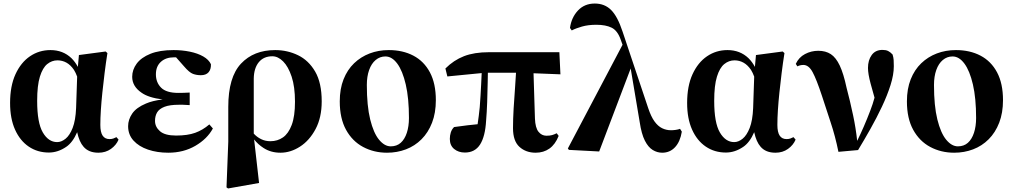

<svg xmlns="http://www.w3.org/2000/svg" viewBox="-20 -846 5725 1085"><path d="M256 16Q192 16 142.5 -17.5Q93 -51 65 -113.5Q37 -176 37 -264Q37 -360 67.5 -426.5Q98 -493 149.5 -528Q201 -563 265 -563Q336 -563 384 -517Q405 -496 420 -468L426 -535L577 -555L587 -546Q578 -489 571 -432.5Q564 -376 558.5 -323.5Q553 -271 550 -224.5Q547 -178 547 -140Q547 -99 560 -79.5Q573 -60 599 -60Q612 -60 621 -63.5Q630 -67 638 -71L650 -57Q637 -26 607 -4.5Q577 17 536 17Q481 17 452 -17Q428 -44 416 -99Q391 -41 354 -16Q307 16 256 16ZM416 -413Q408 -435 398 -451Q379 -479 355.5 -492Q332 -505 305 -505Q273 -505 247 -484Q221 -463 205.5 -413Q190 -363 190 -276Q190 -152 222 -97.5Q254 -43 303 -43Q327 -43 350.5 -62Q374 -81 390.5 -123Q407 -165 410 -235Z M931 17Q868 17 816.5 -0.5Q765 -18 734.5 -51.5Q704 -85 704 -133Q704 -170 727 -204Q750 -238 805 -261Q842 -277 899 -284Q819 -294 780 -322Q727 -358 727 -412Q727 -452 752.5 -486.5Q778 -521 830 -542Q882 -563 961 -563Q1009 -563 1053 -554Q1097 -545 1128.5 -527Q1160 -509 1172 -483Q1173 -454 1158.5 -437.5Q1144 -421 1115 -421Q1091 -421 1070.5 -428.5Q1050 -436 1020 -471L975 -522Q968 -522 962 -522Q917 -522 889 -496.5Q861 -471 861 -426Q861 -380 890.5 -350.5Q920 -321 988 -321Q1004 -321 1018.5 -321.5Q1033 -322 1052 -323V-252Q1027 -254 1014 -254H991Q939 -254 909.5 -242.5Q880 -231 868 -211Q856 -191 856 -163Q856 -129 884 -104.5Q912 -80 975 -80Q1040 -80 1083 -95.5Q1126 -111 1163 -143L1183 -120Q1151 -61 1084 -22Q1017 17 931 17Z M1260 213 1270 -45V-242Q1270 -410 1342 -486.5Q1414 -563 1535 -563Q1604 -563 1664 -534Q1724 -505 1761 -441.5Q1798 -378 1798 -273Q1798 -182 1763.5 -117Q1729 -52 1675.5 -17.5Q1622 17 1565 17Q1510 17 1469 -10Q1438 -30 1416 -58L1444 188L1269 219ZM1414 -91Q1431 -72 1455 -60Q1479 -48 1508 -48Q1548 -48 1579 -69.5Q1610 -91 1628.5 -140Q1647 -189 1647 -271Q1647 -356 1628 -413Q1609 -470 1580 -499Q1551 -528 1519 -528Q1470 -528 1442.5 -494.5Q1415 -461 1414 -402Z M2167 17Q2093 17 2032 -15.5Q1971 -48 1935.5 -112.5Q1900 -177 1900 -273Q1900 -344 1921.5 -398Q1943 -452 1981 -488.5Q2019 -525 2069 -544Q2119 -563 2177 -563Q2256 -563 2316 -531.5Q2376 -500 2409.5 -437Q2443 -374 2443 -280Q2443 -208 2421.5 -152.5Q2400 -97 2362 -59Q2324 -21 2274 -2Q2224 17 2167 17ZM2188 -19Q2222 -19 2244.5 -39Q2267 -59 2279 -95.5Q2291 -132 2291 -179Q2291 -291 2273 -368.5Q2255 -446 2225 -486.5Q2195 -527 2158 -527Q2127 -527 2103 -507Q2079 -487 2066 -450.5Q2053 -414 2053 -366Q2053 -248 2072 -171Q2091 -94 2122 -56.5Q2153 -19 2188 -19Z M2607 16Q2571 16 2546.5 -4Q2522 -24 2522 -61Q2522 -80 2527.5 -97.5Q2533 -115 2546 -128Q2584 -133 2622 -138Q2649 -141 2679 -144Q2686 -190 2691 -240Q2696 -306 2699 -369Q2701 -403 2702 -433L2508 -414L2497 -459Q2544 -506 2602 -528.5Q2660 -551 2743 -551H3141L3147 -426L2995 -432L3003 -176Q3005 -124 3023 -101.5Q3041 -79 3068 -79Q3087 -79 3099.5 -82.5Q3112 -86 3126 -93L3137 -78Q3118 -30 3085 -6.5Q3052 17 3007 17Q2952 17 2915.5 -16Q2879 -49 2879 -122Q2879 -172 2882.5 -232Q2886 -292 2891 -357Q2893 -396 2896 -435H2737Q2737 -409 2736 -381Q2735 -324 2733 -267.5Q2731 -211 2727 -164Q2722 -75 2693 -29.5Q2664 16 2607 16Z M3195 1 3189 -7 3498 -593 3488 -621Q3470 -673 3436.5 -689.5Q3403 -706 3350 -706Q3304 -706 3269 -696Q3234 -686 3211 -674L3201 -688Q3209 -747 3246 -786.5Q3283 -826 3341 -826Q3397 -826 3433.5 -789.5Q3470 -753 3498 -668L3643 -235Q3659 -187 3678.5 -160Q3698 -133 3721.5 -121.5Q3745 -110 3772 -110Q3784 -110 3798.5 -112Q3813 -114 3823 -118L3833 -102Q3824 -46 3795 -14.5Q3766 17 3722 17Q3694 17 3668.5 1.5Q3643 -14 3624 -51.5Q3605 -89 3595 -156L3544 -459L3366 10Z M4082 16Q4018 16 3968.5 -17.5Q3919 -51 3891 -113.5Q3863 -176 3863 -264Q3863 -360 3893.5 -426.5Q3924 -493 3975.5 -528Q4027 -563 4091 -563Q4162 -563 4210 -517Q4231 -496 4246 -468L4252 -535L4403 -555L4413 -546Q4404 -489 4397 -432.5Q4390 -376 4384.5 -323.5Q4379 -271 4376 -224.5Q4373 -178 4373 -140Q4373 -99 4386 -79.5Q4399 -60 4425 -60Q4438 -60 4447 -63.5Q4456 -67 4464 -71L4476 -57Q4463 -26 4433 -4.5Q4403 17 4362 17Q4307 17 4278 -17Q4254 -44 4242 -99Q4217 -41 4180 -16Q4133 16 4082 16ZM4242 -413Q4234 -435 4224 -451Q4205 -479 4181.5 -492Q4158 -505 4131 -505Q4099 -505 4073 -484Q4047 -463 4031.5 -413Q4016 -363 4016 -276Q4016 -152 4048 -97.5Q4080 -43 4129 -43Q4153 -43 4176.5 -62Q4200 -81 4216.5 -123Q4233 -165 4236 -235Z M4718 12Q4700 -77 4674 -154.5Q4648 -232 4625 -304Q4594 -398 4572 -438.5Q4550 -479 4520 -479Q4502 -479 4486 -471L4477 -485Q4494 -522 4529 -540.5Q4564 -559 4604 -559Q4646 -559 4675 -540Q4704 -521 4725.5 -475.5Q4747 -430 4764 -350Q4783 -279 4801 -194Q4816 -124 4824 -50Q4844 -91 4861 -130Q4881 -176 4898 -221Q4912 -257 4922 -294Q4909 -338 4900 -373Q4885 -429 4885 -462Q4885 -506 4906 -535Q4927 -564 4967 -564Q4986 -564 4998.5 -558Q5011 -552 5024 -538Q5029 -522 5030 -507.5Q5031 -493 5031 -472Q5031 -424 5012.5 -365.5Q4994 -307 4964 -243.5Q4934 -180 4898.5 -117Q4863 -54 4829 2Z M5372 17Q5298 17 5237 -15.5Q5176 -48 5140.5 -112.5Q5105 -177 5105 -273Q5105 -344 5126.5 -398Q5148 -452 5186 -488.5Q5224 -525 5274 -544Q5324 -563 5382 -563Q5461 -563 5521 -531.5Q5581 -500 5614.5 -437Q5648 -374 5648 -280Q5648 -208 5626.5 -152.5Q5605 -97 5567 -59Q5529 -21 5479 -2Q5429 17 5372 17ZM5393 -19Q5427 -19 5449.5 -39Q5472 -59 5484 -95.5Q5496 -132 5496 -179Q5496 -291 5478 -368.5Q5460 -446 5430 -486.5Q5400 -527 5363 -527Q5332 -527 5308 -507Q5284 -487 5271 -450.5Q5258 -414 5258 -366Q5258 -248 5277 -171Q5296 -94 5327 -56.5Q5358 -19 5393 -19Z"/></svg>

Font: Early Summer Mincho Heavy
Style: Regular
Weight: 900
Designer: GuiWonder
Version: Version 1.002